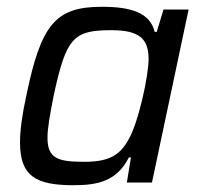

<svg xmlns="http://www.w3.org/2000/svg" viewBox="-20 -538 591 566"><path d="M196 8C267 8 324 -3 360 -74H366L354 0H428L536 -510H462L442 -444H436C422 -501 366 -518 280 -518C143 -518 101 -465 58 -258C45 -199 39 -153 39 -118C39 -20 84 8 196 8ZM229 -61C150 -61 120 -71 120 -132C120 -160 127 -199 138 -255C175 -427 196 -449 308 -449C388 -449 418 -426 418 -364C418 -314 388 -175 358 -125C333 -80 300 -61 229 -61Z"/></svg>

Font: Saira UNSAM
Style: Italic
Weight: 400
Italic angle: -12°
Designer: Hector Gatti with collaboration of the Omnibus-Type team
Foundry: Omnibus-Type
Version: Version 0.072;PS 000.072;hotconv 1.0.88;makeotf.lib2.5.64775